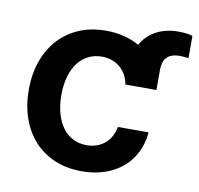

<svg xmlns="http://www.w3.org/2000/svg" viewBox="-71 -673 784 758"><g transform="rotate(10 321.0 -294.5)"><path d="M414.8 -356.5Q411.2 -376.4 402.2 -393.3Q393.1 -410.2 379.3 -422.4Q365.4 -434.7 346.8 -441.8Q328.1 -448.9 305 -448.9Q275.2 -448.9 250.9 -436.8Q226.6 -424.7 209.3 -402Q192.1 -379.3 182.5 -346.6Q172.9 -313.9 172.9 -272.7Q172.9 -230.8 182.4 -197.8Q191.8 -164.8 209 -141.7Q226.2 -118.6 250.5 -106.4Q274.9 -94.1 305 -94.1Q326.3 -94.1 344.5 -100.3Q362.6 -106.5 377 -118.3Q391.3 -130 400.9 -147.2Q410.5 -164.4 414.8 -186.4H537.6Q534.1 -143.1 516.5 -106.9Q498.9 -70.7 468.8 -44.6Q438.6 -18.5 397 -3.9Q355.5 10.7 304 10.7Q242.9 10.7 194.4 -10.1Q146 -30.9 112.2 -68.2Q78.5 -105.5 60.5 -157.1Q42.6 -208.8 42.6 -270.6Q42.6 -333.1 60.9 -384.9Q79.2 -436.8 113.1 -474.1Q147 -511.4 195.1 -532Q243.3 -552.6 303.3 -552.6Q342 -552.6 375.7 -544Q409.4 -535.5 437.1 -519.5Q458.1 -558.2 496.8 -578.5Q535.5 -598.7 584.2 -598.7Q599.1 -598.7 613.6 -597.3Q628.2 -595.9 642 -591.6V-502.1Q634.2 -503.2 625.9 -504.3Q617.5 -505.3 608.3 -505.3Q592 -505.3 579 -501.6Q566.1 -497.9 557.2 -489.7Q548.3 -481.5 543.7 -468Q539.1 -454.5 539.1 -435V-356.5Z"/></g></svg>

Font: Interop SemBd
Style: Regular
Weight: 600
Designer: Rasmus Andersson, Google, Jang Haemin
Foundry: jhaemin
Version: Version 1.008